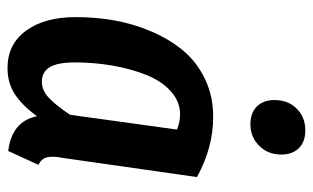

<svg xmlns="http://www.w3.org/2000/svg" viewBox="-184 -650 848 521"><g transform="rotate(90 240.5 -389.0)"><path d="M316.9 -644Q285.6 -644 268.3 -661.6Q251 -679.2 251 -709Q251 -746.6 274.4 -769.8Q297.9 -793 333 -793Q364.3 -793 381.6 -775.4Q398.9 -757.8 398.9 -728Q398.9 -691.4 375 -667.7Q351.1 -644 316.9 -644ZM296.9 -543Q379.9 -543 460 -499L408.2 -136.2Q402.8 -110.8 406 -94Q409.2 -77.1 426.8 -68.8L389.2 13.2Q308.6 3.4 294.9 -64.9Q266.1 -25.4 235.6 -5.1Q205.1 15.1 164.1 15.1Q99.6 15.1 62.7 -35.2Q25.9 -85.4 25.9 -169.9Q25.9 -223.6 34.9 -274.9Q43.9 -326.2 64.9 -375.2Q85.9 -424.3 116.5 -461.2Q147 -498 193.4 -520.5Q239.7 -543 296.9 -543ZM290 -453.1Q254.4 -453.1 226.3 -427.2Q198.2 -401.4 181.9 -359.1Q165.5 -316.9 157.2 -268.1Q148.9 -219.2 148.9 -168Q148.9 -120.6 161.9 -99.4Q174.8 -78.1 201.2 -78.1Q225.1 -78.1 245.6 -97.7Q266.1 -117.2 291 -154.8L331.1 -444.8Q310.5 -453.1 290 -453.1Z"/></g></svg>

Font: Fira Sans Compressed Medium
Style: Italic
Weight: 500
Width: 3
Italic angle: -8°
Designer: Carrois Corporate & Edenspiekermann AG
Foundry: Carrois Corporate GbR & Edenspiekermann AG
Version: Version 4.203;PS 004.203;hotconv 1.0.88;makeotf.lib2.5.64775